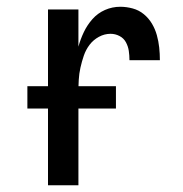

<svg xmlns="http://www.w3.org/2000/svg" viewBox="-20 -548 540 568"><path d="M122 0V-520H212V-410Q218 -432 228 -453Q238 -474 253.5 -491.5Q269 -509 290.5 -518.5Q312 -528 336 -528Q354 -528 372.5 -523Q391 -518 405.5 -506Q420 -494 429.5 -478Q439 -462 444 -444Q449 -426 451 -407.5Q453 -389 453 -370H363Q363 -384 361 -397.5Q359 -411 352.5 -423Q346 -435 333.5 -441.5Q321 -448 307 -448Q289 -448 272.5 -439Q256 -430 245 -415.5Q234 -401 228 -383.5Q222 -366 218 -348Q214 -330 213 -312Q212 -294 212 -276V0ZM323 -227H61V-293H323Z"/></svg>

Font: Iosevka Term Curly Medium
Style: Regular
Weight: 500
Designer: Belleve Invis
Foundry: Belleve Invis
Version: Version 32.3.0